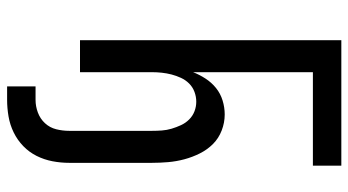

<svg xmlns="http://www.w3.org/2000/svg" viewBox="-240 -535 980 540"><g transform="rotate(90 250.0 -265.0)"><path d="M223 205V125H261Q279 125 296.5 118.5Q314 112 326.5 98.5Q339 85 343.5 67Q348 49 348 30V-202Q348 -216 347 -230Q346 -244 342 -257.5Q338 -271 332 -284Q326 -297 316 -307Q306 -317 293 -322Q280 -327 266 -327Q252 -327 238.5 -322Q225 -317 215 -307Q205 -297 199 -284Q193 -271 189.5 -257.5Q186 -244 184.5 -230Q183 -216 183 -202V0H93V-735H446V-655H183V-318Q190 -336 201 -353Q212 -370 227.5 -382.5Q243 -395 262.5 -401Q282 -407 302 -407Q325 -407 347 -398.5Q369 -390 385 -374Q401 -358 411.5 -337Q422 -316 428 -293.5Q434 -271 436 -248Q438 -225 438 -202V30Q438 54 433.5 77.5Q429 101 418.5 122Q408 143 391 159.5Q374 176 352.5 186.5Q331 197 307.5 201Q284 205 261 205Z"/></g></svg>

Font: Iosevka Term Medium
Style: Regular
Weight: 500
Monospace: yes
Designer: Belleve Invis
Foundry: Belleve Invis
Version: Version 26.3.1